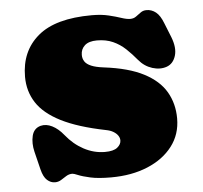

<svg xmlns="http://www.w3.org/2000/svg" viewBox="-43 -543 634 601"><g transform="rotate(-5 274.0 -242.0)"><path d="M270.5 -67Q297.5 -67 309.5 -76.8Q321.5 -86.5 321.5 -99Q321.5 -107 316.5 -114.2Q311.5 -121.5 302.2 -127Q293 -132.5 279.5 -135Q192.5 -152.5 140.2 -179Q88 -205.5 64.8 -241.5Q41.5 -277.5 41.5 -323Q41.5 -403.5 96.8 -450.2Q152 -497 266.5 -497Q296.5 -497 319.2 -491.5Q342 -486 358.2 -480.5Q374.5 -475 385.5 -475Q396.5 -475 404.2 -480.8Q412 -486.5 419.8 -492.2Q427.5 -498 438.5 -498Q454.5 -498 467.8 -487.5Q481 -477 490.5 -452L508.5 -407Q522 -372.5 514.5 -348Q507 -323.5 486.5 -316Q465.5 -308.5 440.8 -316.2Q416 -324 398.5 -345Q382.5 -364.5 365 -381Q347.5 -397.5 325.8 -407.2Q304 -417 275.5 -417Q250 -417 237.2 -405.5Q224.5 -394 224.5 -376Q224.5 -364 230.5 -355Q236.5 -346 250.8 -340Q265 -334 289.5 -331Q367 -321.5 414.2 -297Q461.5 -272.5 483 -235.5Q504.5 -198.5 504.5 -152Q504.5 -102 476 -64.8Q447.5 -27.5 397.5 -6.8Q347.5 14 282.5 14Q242.5 14 217.8 8.5Q193 3 180 -2.5Q167 -8 162.5 -8Q152 -8 143.2 -2.5Q134.5 3 125.8 8.5Q117 14 106.5 14Q93 14 81.8 4Q70.5 -6 64.5 -30L50.5 -87Q44 -114 49.5 -137Q55 -160 76.5 -166Q94 -170.5 113 -161Q132 -151.5 148.5 -131Q172.5 -101 204.2 -84Q236 -67 270.5 -67Z"/></g></svg>

Font: Fraunces SuperSoft Wonky
Style: Regular
Weight: 900
Version: Version 1.000;[b76b70a41]